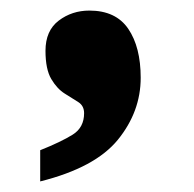

<svg xmlns="http://www.w3.org/2000/svg" viewBox="-20 -189 366 363"><path d="M56 95Q96 79 117.5 65.5Q139 52 139 25Q139 11 128 4Q117 -3 102.5 -12Q88 -21 77 -39.5Q66 -58 66 -93Q66 -131 91 -150Q116 -169 149 -169Q199 -169 222.5 -134.5Q246 -100 246 -42Q246 22 203 75Q160 128 56 154Z"/></svg>

Font: Noto Serif Ethiopic Black
Style: Regular
Weight: 900
Designer: Monotype Design Team
Foundry: Monotype Imaging Inc.
Version: Version 2.102; ttfautohint (v1.8.4.7-5d5b)